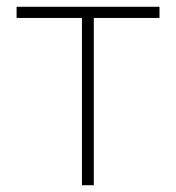

<svg xmlns="http://www.w3.org/2000/svg" viewBox="-20 -547 519 567"><path d="M222 0H257V-494H451V-527H29V-494H222Z"/></svg>

Font: Noto Sans T Chinese Thin
Style: Regular
Weight: 100
Designer: Ryoko NISHIZUKA (kana & ideographs); Paul D. Hunt (Latin, Greek & Cyrillic); Wenlong ZHANG (bopomofo); Sandoll Communica
Foundry: Adobe Systems Incorporated
Version: Version 1.000;PS 1;hotconv 1.0.78;makeotf.lib2.5.61930